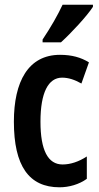

<svg xmlns="http://www.w3.org/2000/svg" viewBox="-20 -786 419 816"><path d="M375 -757V-766H246C225 -721 197 -672 161 -618V-606H239C283 -646 349 -717 375 -757ZM233 10C273 10 316 -2 349 -26V-121C315 -99 280 -87 246 -87C184 -87 152 -147 152 -269C152 -392 185 -456 244 -456C271 -456 298 -447 326 -431L358 -521C324 -542 285 -553 235 -553C100 -553 39 -439 39 -269C39 -81 103 10 233 10Z"/></svg>

Font: Noto Sans Arabic UI XCn SmBd
Style: Regular
Weight: 600
Width: 2
Designer: Monotype Design Team, Nadine Chahine and Nizar Qandah
Foundry: Monotype Imaging Inc.
Version: Version 2.010